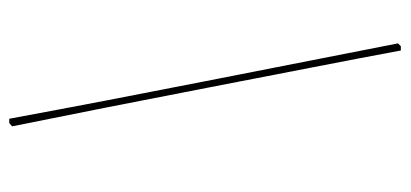

<svg xmlns="http://www.w3.org/2000/svg" viewBox="-250 -490 866 405"><g transform="rotate(-90 182.5 -288.0)"><path d="M278 125Q262 39 241.5 -66Q221 -171 199.5 -282.5Q178 -394 157 -500Q136 -606 118 -695L125 -701H134Q171 -501 212.5 -291Q254 -81 293 119L287 125Z"/></g></svg>

Font: Labrada Thin
Style: Italic
Weight: 100
Italic angle: -7°
Designer: Mercedes Jáuregui
Foundry: Omnibus-Type Team
Version: Version 1.000; ttfautohint (v1.8.4.7-5d5b)